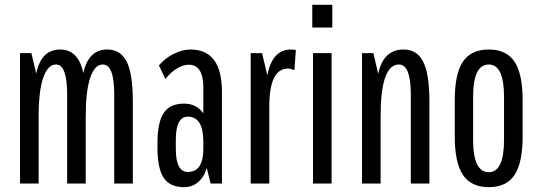

<svg xmlns="http://www.w3.org/2000/svg" viewBox="-20 -760 2233 795"><path d="M63 0V-540H110L130 -455Q150 -555 229 -555Q305 -555 325 -457Q346 -555 424 -555Q480 -555 505 -504Q530 -453 530 -341V0H453V-368Q453 -493 406 -493Q372 -493 353.5 -438Q335 -383 335 -279V0H258V-368Q258 -493 212 -493Q178 -493 159 -438Q140 -383 140 -279V0Z M742 15Q684 15 658 -23.5Q632 -62 632 -149V-167Q632 -254 658 -292.5Q684 -331 742 -331Q793 -331 822 -291V-396Q822 -492 762 -492Q738 -492 712.5 -476.5Q687 -461 665 -433L638 -489Q663 -519 699 -537Q735 -555 769 -555Q899 -555 899 -379V0H852L836 -65Q826 -28 801 -6.5Q776 15 742 15ZM758 -48Q822 -48 822 -145V-172Q822 -277 758 -277Q708 -277 708 -182V-143Q708 -48 758 -48Z M1018 0V-540H1065L1087 -448Q1107 -555 1185 -555Q1190 -555 1195.5 -554.5Q1201 -554 1205 -553L1199 -469Q1185 -476 1172 -476Q1095 -476 1095 -318V0Z M1276 0V-540H1353V0ZM1273 -646V-740H1356V-646Z M1479 0V-540H1526L1546 -454Q1567 -555 1651 -555Q1707 -555 1732.5 -504Q1758 -453 1758 -341V0H1681V-368Q1681 -493 1632 -493Q1556 -493 1556 -279V0Z M2004 15Q1931 15 1897 -35.5Q1863 -86 1863 -195V-345Q1863 -455 1897 -505Q1931 -555 2004 -555Q2077 -555 2110.5 -504.5Q2144 -454 2144 -345V-195Q2144 -86 2110.5 -35.5Q2077 15 2004 15ZM2067 -181V-359Q2067 -493 2004 -493Q1939 -493 1939 -359V-181Q1939 -47 2004 -47Q2067 -47 2067 -181Z"/></svg>

Font: Pathway Gothic One
Style: Regular
Weight: 400
Version: Version 1.003; ttfautohint (v1.8.4.7-5d5b);gftools[0.9.26]